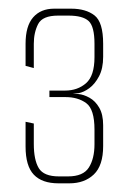

<svg xmlns="http://www.w3.org/2000/svg" viewBox="-20 -644 297 443"><path d="M115 -221Q77 -221 58 -241Q39 -261 39 -306V-363L58 -359V-312Q58 -275 69.5 -256Q81 -237 116 -237H137Q172 -237 185 -257.5Q198 -278 198 -311V-345Q198 -392 179 -406Q160 -420 131 -420H94V-435H130Q159 -435 178.5 -452Q198 -469 198 -512V-543Q198 -583 184.5 -595.5Q171 -608 138 -608H114Q78 -608 68 -588.5Q58 -569 58 -543V-487L39 -492V-543Q39 -584 56.5 -604Q74 -624 105 -624H144Q178 -624 198 -608.5Q218 -593 218 -543V-513Q218 -486 208.5 -468Q199 -450 186 -440.5Q173 -431 161 -429L148 -428L161 -427Q173 -426 186.5 -418.5Q200 -411 209 -395.5Q218 -380 218 -355V-307Q218 -262 196.5 -241.5Q175 -221 140 -221Z"/></svg>

Font: Smooch Sans Thin
Style: Regular
Weight: 100
Designer: Robert E. Leuschke
Foundry: Robert E. Leuschke
Version: Version 1.010